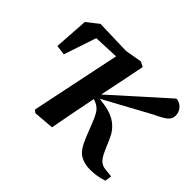

<svg xmlns="http://www.w3.org/2000/svg" viewBox="-114 -672 865 865"><g transform="rotate(45 318.0 -239.5)"><path d="M180 8 167 -2 256 -430 135 -425 83 -270 36 -276 47 -440 103 -484 271 -479 351 -493 375 -481 350 -357 330 -261 583 -488Q606 -486 620.5 -469.5Q635 -453 635 -431Q635 -410 618 -396Q601 -382 563 -365L339 -243L373 -238Q466 -225 499 -145L522 -92Q535 -63 548.5 -50.5Q562 -38 583 -36L623 -32L618 0Q577 14 534 14Q495 14 468 -3Q441 -20 419 -75L392 -143Q376 -184 362.5 -199Q349 -214 325 -222L321 -223L319 -212Q308 -159 298 -106.5Q288 -54 278 0Z"/></g></svg>

Font: Source Serif 4 Semibold
Style: Italic
Weight: 600
Italic angle: -12°
Designer: Frank Grießhammer
Foundry: Adobe
Version: Version 4.005;hotconv 1.1.0;makeotfexe 2.6.0